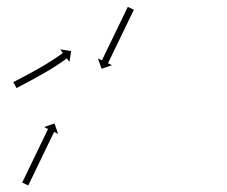

<svg xmlns="http://www.w3.org/2000/svg" viewBox="-20 -560 676 572"><path d="M21.6 -316.3C21 -316 20.4 -315.6 19.8 -315.3L29.1 -297.6C29.7 -297.9 30.3 -298.3 30.9 -298.6C32.5 -299.4 34.2 -300.3 35.8 -301.2C38.4 -302.5 41 -303.9 43.6 -305.2C46.9 -307 50.2 -308.7 53.6 -310.5C57.5 -312.6 61.4 -314.7 65.3 -316.7L65.3 -316.7L65.3 -316.8C69.7 -319.1 74 -321.4 78.4 -323.8L78.4 -323.8L78.4 -323.8C83 -326.3 87.6 -328.8 92.2 -331.4L92.3 -331.4L92.3 -331.4C97 -334 101.7 -336.7 106.4 -339.4C106.4 -339.4 106.4 -339.4 106.4 -339.4C106.4 -339.4 106.5 -339.4 106.5 -339.4C111.1 -342.1 115.8 -344.8 120.4 -347.5C120.4 -347.5 120.4 -347.5 120.5 -347.5C120.5 -347.5 120.5 -347.6 120.5 -347.6C124.9 -350.2 129.4 -352.9 133.8 -355.6C133.8 -355.6 133.8 -355.7 133.9 -355.7C133.9 -355.7 133.9 -355.7 133.9 -355.7C138 -358.2 142.1 -360.8 146.2 -363.4C146.2 -363.4 146.2 -363.5 146.2 -363.5C146.2 -363.5 146.2 -363.5 146.2 -363.5C149.9 -365.8 153.5 -368.2 157.1 -370.6C157.1 -370.6 157.1 -370.6 157.1 -370.7C157.2 -370.7 157.2 -370.7 157.2 -370.7C160.2 -372.7 163.2 -374.8 166.2 -376.9C166.2 -376.9 166.2 -376.9 166.2 -376.9C166.3 -376.9 166.3 -376.9 166.3 -376.9C168.6 -378.5 170.9 -380.1 173.2 -381.8L173.2 -381.8L173.2 -381.8C174.7 -382.8 176.1 -383.9 177.6 -385L177.6 -385L177.6 -385C178.1 -385.4 178.6 -385.7 179.2 -386.1L186.9 -375.5L191.9 -407.9L159.5 -412.9L167.3 -402.2C166.8 -401.9 166.3 -401.5 165.8 -401.1L165.8 -401.1L165.8 -401.1C164.4 -400.1 163 -399.1 161.5 -398L161.5 -398L161.6 -398C159.3 -396.4 157.1 -394.9 154.8 -393.3C154.8 -393.3 154.8 -393.3 154.8 -393.3C154.8 -393.3 154.8 -393.3 154.8 -393.3C151.9 -391.3 148.9 -389.2 146 -387.2C146 -387.2 146 -387.2 146 -387.3C146 -387.3 146 -387.3 146 -387.3C142.5 -384.9 138.9 -382.6 135.4 -380.3C135.4 -380.3 135.4 -380.3 135.4 -380.3C135.4 -380.3 135.4 -380.3 135.4 -380.3C131.4 -377.7 127.4 -375.2 123.3 -372.7C123.3 -372.7 123.3 -372.7 123.3 -372.7C123.3 -372.7 123.4 -372.7 123.4 -372.7C119 -370 114.6 -367.3 110.2 -364.7C110.2 -364.7 110.2 -364.7 110.2 -364.7C110.2 -364.7 110.3 -364.7 110.3 -364.7C105.7 -362 101.1 -359.4 96.5 -356.7C96.5 -356.7 96.5 -356.7 96.5 -356.7C96.5 -356.7 96.5 -356.7 96.5 -356.7C91.9 -354.1 87.2 -351.5 82.5 -348.8L82.5 -348.9L82.6 -348.9C78 -346.3 73.4 -343.8 68.8 -341.3L68.9 -341.4L68.9 -341.4C64.5 -339 60.2 -336.7 55.9 -334.4L55.9 -334.4L55.9 -334.4C52 -332.3 48.1 -330.2 44.2 -328.2C40.9 -326.4 37.6 -324.7 34.3 -322.9C31.7 -321.6 29.1 -320.2 26.5 -318.9C24.9 -318 23.2 -317.1 21.6 -316.3ZM377.9 -529.1C378.2 -529.7 378.5 -530.3 378.8 -530.9L360.8 -539.6C360.5 -539 360.2 -538.4 359.9 -537.8C359.1 -536.1 358.3 -534.4 357.5 -532.7C356.2 -530.1 354.9 -527.5 353.7 -524.9C352 -521.5 350.4 -518.1 348.7 -514.7C346.8 -510.7 344.9 -506.6 342.9 -502.6C340.7 -498.1 338.6 -493.7 336.4 -489.2C334.1 -484.4 331.7 -479.6 329.4 -474.8C327 -469.8 324.6 -464.9 322.2 -459.9C319.8 -455 317.4 -450 315 -445.1C312.7 -440.3 310.4 -435.5 308.1 -430.7C305.9 -426.2 303.7 -421.7 301.5 -417.2C299.6 -413.2 297.6 -409.2 295.7 -405.2C294.1 -401.8 292.4 -398.4 290.8 -395C289.5 -392.4 288.2 -389.7 287 -387.1C286.1 -385.4 285.3 -383.7 284.5 -382.1C284.2 -381.5 283.9 -380.9 283.6 -380.3L271.8 -386L282.5 -355.1L313.5 -365.8L301.6 -371.6C301.9 -372.2 302.2 -372.7 302.5 -373.3C303.3 -375 304.1 -376.7 305 -378.4C306.2 -381 307.5 -383.6 308.8 -386.3C310.4 -389.7 312.1 -393 313.7 -396.4C315.6 -400.5 317.6 -404.5 319.5 -408.5C321.7 -413 323.9 -417.5 326.1 -422C328.4 -426.8 330.7 -431.6 333 -436.3C335.4 -441.3 337.8 -446.3 340.2 -451.2C342.6 -456.2 345 -461.1 347.4 -466.1C349.7 -470.9 352.1 -475.7 354.4 -480.5C356.6 -484.9 358.7 -489.4 360.9 -493.9C362.9 -497.9 364.8 -501.9 366.7 -506C368.4 -509.4 370 -512.8 371.7 -516.2C372.9 -518.8 374.2 -521.4 375.5 -524C376.3 -525.7 377.1 -527.4 377.9 -529.1ZM47.1 -18.1C46.8 -17.5 46.5 -16.9 46.2 -16.3L64.2 -7.6C64.5 -8.2 64.8 -8.8 65.1 -9.4C65.9 -11.1 66.7 -12.8 67.5 -14.5C68.8 -17.1 70.1 -19.7 71.3 -22.3C73 -25.7 74.6 -29.1 76.3 -32.5C78.2 -36.5 80.1 -40.6 82.1 -44.6C84.3 -49.1 86.4 -53.6 88.6 -58C90.9 -62.8 93.2 -67.6 95.5 -72.4C97.9 -77.4 100.3 -82.4 102.7 -87.3C105.1 -92.3 107.5 -97.2 109.9 -102.2C112.2 -107 114.5 -111.8 116.8 -116.6C119 -121.1 121.2 -125.6 123.3 -130C125.3 -134.1 127.2 -138.1 129.2 -142.1C130.8 -145.5 132.4 -148.9 134.1 -152.3C135.4 -154.9 136.6 -157.6 137.9 -160.2C138.7 -161.9 139.5 -163.6 140.3 -165.2C140.6 -165.8 140.9 -166.4 141.2 -167L153.1 -161.3L142.3 -192.3L111.4 -181.5L123.2 -175.8C122.9 -175.2 122.6 -174.6 122.3 -174C121.5 -172.3 120.7 -170.6 119.9 -168.9C118.6 -166.3 117.3 -163.6 116.1 -161C114.4 -157.6 112.8 -154.2 111.2 -150.8C109.2 -146.8 107.3 -142.8 105.3 -138.7C103.2 -134.2 101 -129.8 98.8 -125.3C96.5 -120.5 94.2 -115.7 91.9 -110.9C89.5 -105.9 87.1 -101 84.7 -96C82.3 -91 79.9 -86.1 77.5 -81.1C75.2 -76.3 72.9 -71.5 70.6 -66.7C68.4 -62.2 66.2 -57.8 64.1 -53.3C62.1 -49.3 60.2 -45.2 58.3 -41.2C56.6 -37.8 55 -34.4 53.3 -31C52.1 -28.4 50.8 -25.8 49.5 -23.1C48.7 -21.5 47.9 -19.8 47.1 -18.1Z"/></svg>

Font: FRB American Cursive Just Arrows Extrabold
Style: Bold Italic
Weight: 800
Italic angle: -25°
Version: Version 2.0;Modular Font Editor K font №1